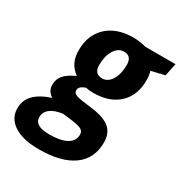

<svg xmlns="http://www.w3.org/2000/svg" viewBox="-240 -689 1003 1061"><g transform="rotate(30 261.5 -158.0)"><path d="M484.9 -386.2Q484.9 -291 425.8 -235.4Q366.2 -180.2 265.1 -180.2Q235.8 -180.2 216.8 -185.1Q175.8 -171.9 175.8 -147Q175.8 -131.3 189.5 -123.8Q203.1 -116.2 233.9 -111.8L300.8 -103Q380.4 -92.8 416.7 -61.8Q453.1 -30.8 453.1 27.8Q453.1 130.9 377.2 185.5Q301.3 240.2 159.2 240.2Q57.1 240.2 0.5 203.4Q-56.2 166.5 -56.2 102.1Q-56.2 51.8 -22.5 16.1Q11.2 -19.5 82 -43Q45.9 -65.9 45.9 -107.9Q45.9 -142.6 67.6 -167.7Q89.4 -192.9 139.2 -215.8Q106.9 -239.7 92 -270.8Q77.1 -301.8 77.1 -345.2Q77.1 -442.4 138.4 -499.3Q199.7 -556.2 305.2 -556.2Q345.2 -556.2 386.2 -544.9H579.1L562 -463.9L477.1 -443.8Q484.9 -418.9 484.9 -386.2ZM299.8 -462.9Q262.2 -462.9 239 -425.3Q215.8 -387.7 215.8 -330.8Q215.8 -273.9 266.1 -273.9Q302.7 -273.9 325.4 -311.3Q348.1 -348.6 348.1 -405.8Q348.1 -462.9 299.8 -462.9ZM73.2 84Q73.2 140.1 168 140.1Q240.7 140.1 278.8 118.4Q316.9 96.7 316.9 56.2Q316.9 37.1 301 26.6Q285.2 16.1 233.9 9.8L178.2 2.9Q127 9.8 100.1 30.8Q73.2 51.8 73.2 84Z"/></g></svg>

Font: Open Sans Hebrew
Style: Bold Italic
Weight: 700
Italic angle: -12°
Foundry: Ascender Corporation, Yanek Iontef
Version: Version 2.001;PS 002.001;hotconv 1.0.70;makeotf.lib2.5.58329